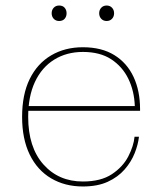

<svg xmlns="http://www.w3.org/2000/svg" viewBox="-20 -668 581 695"><path d="M280 7Q215 7 165 -22.5Q115 -52 87.5 -108.5Q60 -165 60 -245Q60 -326 87.5 -382Q115 -438 165 -467.5Q215 -497 280 -497V-480Q221 -480 176 -452Q131 -424 106.5 -371.5Q82 -319 82 -245Q82 -135 137 -73Q192 -11 280 -11Q345 -11 385 -37.5Q425 -64 444.5 -102Q464 -140 467 -173H483Q480 -145 467.5 -113.5Q455 -82 431 -54.5Q407 -27 370 -10Q333 7 280 7ZM76 -267V-284H468L487 -273V-267ZM468 -284Q466 -339 444.5 -383Q423 -427 382.5 -453.5Q342 -480 280 -480V-497Q348 -497 394 -468.5Q440 -440 463.5 -389.5Q487 -339 487 -273ZM366 -592Q354 -592 346.5 -600Q339 -608 339 -620Q339 -632 346.5 -640Q354 -648 366 -648Q378 -648 385.5 -640Q393 -632 393 -620Q393 -608 385.5 -600Q378 -592 366 -592ZM194 -592Q182 -592 174.5 -600Q167 -608 167 -620Q167 -632 174.5 -640Q182 -648 194 -648Q207 -648 214 -640Q221 -632 221 -620Q221 -608 214 -600Q207 -592 194 -592Z"/></svg>

Font: Montagu Slab 144pt Thin
Style: Regular
Weight: 250
Version: Version 1.000